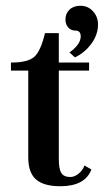

<svg xmlns="http://www.w3.org/2000/svg" viewBox="-20 -639 360 666"><path d="M189 7Q132 7 105 -16.5Q78 -40 78 -93V-394H18V-422Q76 -422 98.5 -441.5Q121 -461 136 -524H184V-422H289V-394H184V-88Q184 -52 193 -38.5Q202 -25 224 -25Q238 -25 252.5 -36.5Q267 -48 273 -65L297 -51Q275 7 189 7ZM240 -440 221 -457Q260 -485 260 -513Q260 -533 241 -533Q226 -533 216.5 -544Q207 -555 207 -571Q207 -592 221 -605.5Q235 -619 259 -619Q285 -619 302.5 -600Q320 -581 320 -554Q320 -519 297 -487.5Q274 -456 240 -440Z"/></svg>

Font: UnnaMedium
Style: Regular
Weight: 500
Designer: Jorge de Buen Unna
Foundry: Omnibus-Type
Version: Version 2.008;hotconv 1.0.109;makeotfexe 2.5.65596